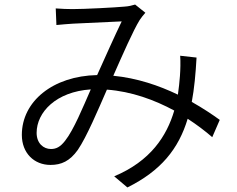

<svg xmlns="http://www.w3.org/2000/svg" viewBox="-20 -766 1040 844"><path d="M844 -513 772 -521C774 -493 773 -460 771 -432C769 -405 766 -378 762 -350C679 -390 582 -423 478 -433C520 -528 566 -633 594 -678C602 -690 610 -700 619 -710L574 -746C561 -742 545 -738 528 -737C486 -733 351 -726 299 -726C278 -726 250 -727 225 -729L228 -656C252 -658 279 -661 301 -662C347 -664 475 -670 515 -672C484 -608 444 -518 407 -436C212 -432 76 -320 76 -173C76 -93 130 -41 202 -41C250 -41 287 -58 322 -107C361 -164 412 -285 450 -372C558 -364 659 -327 746 -280C713 -168 642 -58 482 9L540 58C687 -15 765 -111 805 -244C845 -218 882 -190 913 -163L946 -239C913 -263 871 -291 823 -318C834 -376 840 -441 844 -513ZM379 -373C344 -293 304 -195 266 -147C245 -120 227 -111 204 -111C171 -111 141 -136 141 -182C141 -273 227 -363 379 -373Z"/></svg>

Font: Noto Sans JP DemiLight
Style: Regular
Weight: 350
Designer: Ryoko NISHIZUKA 西塚涼子 (kana, bopomofo & ideographs); Paul D. Hunt (Latin, Greek & Cyrillic); Sandoll Communications 산돌커뮤니
Foundry: Adobe
Version: Version 2.004;hotconv 1.0.118;makeotfexe 2.5.65603